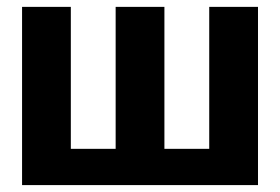

<svg xmlns="http://www.w3.org/2000/svg" viewBox="-20 -536 811 556"><path d="M727.1 0H43.9V-516.1H185.1V-105H314.9V-516.1H456.1V-105H585.9V-516.1H727.1Z"/></svg>

Font: LT Superior
Style: Bold
Weight: 400
Designer: Daniel Lyons
Foundry: LyonsType
Version: Version 1.000